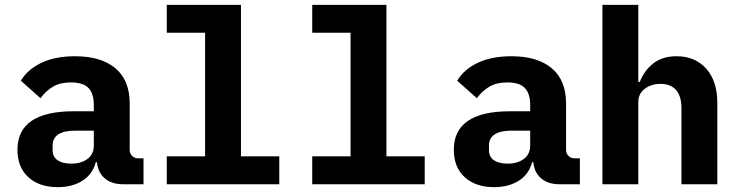

<svg xmlns="http://www.w3.org/2000/svg" viewBox="-20 -760 3040 792"><path d="M487 0Q441 0 412.5 -24Q384 -48 380 -91H375Q362 -41 320 -14.5Q278 12 218 12Q142 12 97 -29Q52 -70 52 -142Q52 -301 284 -301H367V-327Q367 -374 345 -397Q323 -420 273 -420Q229 -420 199.5 -403Q170 -386 147 -355L66 -427Q93 -473 150 -500.5Q207 -528 290 -528Q397 -528 456 -478.5Q515 -429 515 -333V-141Q515 -127 525 -117Q535 -107 549 -107H572V0ZM367 -159V-221H288Q244 -221 220.5 -205.5Q197 -190 197 -160V-140Q197 -113 217.5 -99Q238 -85 274 -85Q315 -85 341 -104.5Q367 -124 367 -159Z M668 -115H826V-625H668V-740H974V-115H1132V0H668Z M1268 -115H1426V-625H1268V-740H1574V-115H1732V0H1268Z M2287 0Q2241 0 2212.5 -24Q2184 -48 2180 -91H2175Q2162 -41 2120 -14.5Q2078 12 2018 12Q1942 12 1897 -29Q1852 -70 1852 -142Q1852 -301 2084 -301H2167V-327Q2167 -374 2145 -397Q2123 -420 2073 -420Q2029 -420 1999.5 -403Q1970 -386 1947 -355L1866 -427Q1893 -473 1950 -500.5Q2007 -528 2090 -528Q2197 -528 2256 -478.5Q2315 -429 2315 -333V-141Q2315 -127 2325 -117Q2335 -107 2349 -107H2372V0ZM2167 -159V-221H2088Q2044 -221 2020.5 -205.5Q1997 -190 1997 -160V-140Q1997 -113 2017.5 -99Q2038 -85 2074 -85Q2115 -85 2141 -104.5Q2167 -124 2167 -159Z M2465 -740H2613V-422H2619Q2638 -470 2675.5 -499Q2713 -528 2771 -528Q2847 -528 2893 -477Q2939 -426 2939 -334V0H2791V-314Q2791 -363 2769 -388.5Q2747 -414 2704 -414Q2667 -414 2640 -394Q2613 -374 2613 -339V0H2465Z"/></svg>

Font: iA Writer Duo S
Style: Bold
Weight: 700
Designer: Mike Abbink, Paul van der Laan, Pieter van Rosmalen, Oliver Reichenstein
Foundry: Bold Monday and Information Architects Inc.
Version: Version 2.000